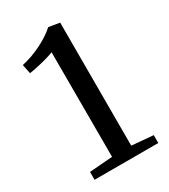

<svg xmlns="http://www.w3.org/2000/svg" viewBox="-185 -841 819 930"><g transform="rotate(-30 224.0 -376.0)"><path d="M192.5 -54 192 -639Q178.5 -633.5 153.5 -626.2Q128.5 -619 100.5 -612.8Q72.5 -606.5 51 -603.5L40.5 -655Q94.5 -666.5 149.5 -693.8Q204.5 -721 238.5 -752.5H240L300 -742.5V-54.5L420 -44V0H63.5V-44Z"/></g></svg>

Font: Merriweather Text
Style: Regular
Weight: 400
Designer: Eben Sorkin
Foundry: Eben Sorkin
Version: Version 2.100; ttfautohint (v1.7.19-72a1) -l 8 -r 50 -G 200 